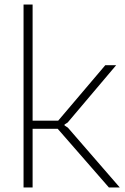

<svg xmlns="http://www.w3.org/2000/svg" viewBox="-20 -828 554 848"><path d="M84 -808H124V-295H237L445 -540H493L279 -287L265 -278V-274L280 -264L509 0H461L235 -259H124V0H84Z"/></svg>

Font: Encode Sans Normal
Style: Thin
Weight: 100
Designer: Pablo Impallari, Andres Torresi
Foundry: Pablo Impallari, Andres Torresi
Version: Version 1.000; ttfautohint (v1.00) -l 8 -r 50 -G 200 -x 14 -